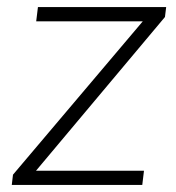

<svg xmlns="http://www.w3.org/2000/svg" viewBox="-20 -521 496 541"><path d="M13.2 0 16.6 -28.8 382.3 -460.9H82L86.9 -501H448.2L444.8 -473.1L81.5 -40H385.7L380.9 0Z"/></svg>

Font: Muli
Style: ExtraLightItalic
Weight: 200
Italic angle: -7°
Designer: Vernon Adams
Foundry: newtypography
Version: Version 2.0; ttfautohint (v1.00rc1.2-2d82) -l 8 -r 50 -G 200